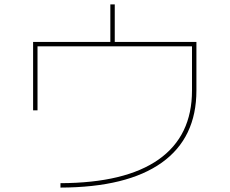

<svg xmlns="http://www.w3.org/2000/svg" viewBox="-20 -830 1040 870"><path d="M850 -420V-620H150V-330H130V-640H480V-810H500V-640H870V-420Q870 -205 713 -93Q556 19 254 20V0Q548 -1 699 -107.5Q850 -214 850 -420Z"/></svg>

Font: Enso Thin
Style: Regular
Weight: 100
Designer: Coji Morishita
Foundry: UNDERFOREST DESIGN
Version: Version 1.000